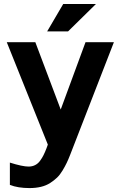

<svg xmlns="http://www.w3.org/2000/svg" viewBox="-20 -729 594 968"><path d="M221.2 0 14.2 -516.1H158.2L286.1 -176.8L411.1 -516.1H554.2L334 50.8Q324.7 74.7 316.4 92Q308.1 109.4 295.4 130.6Q282.7 151.9 267.8 166.3Q252.9 180.7 232.9 193.6Q212.9 206.5 186.5 212.9Q160.2 219.2 128.9 219.2Q69.8 219.2 29.8 203.1V90.8Q93.3 110.8 124 110.8Q142.1 110.8 156.7 103.5Q171.4 96.2 181.9 81.8Q192.4 67.4 199.2 53.7Q206.1 40 213.9 20ZM298.8 -709H463.9L323.2 -570.8H217.8Z"/></svg>

Font: LT Superior
Style: Bold
Weight: 400
Designer: Daniel Lyons
Foundry: LyonsType
Version: Version 1.000